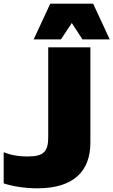

<svg xmlns="http://www.w3.org/2000/svg" viewBox="-210 -841 616 1043"><path d="M281 -584H52V-97C52 -19 29 9 -59 9C-114 9 -155 0 -190 -14V155C-147 170 -78 182 -7 182C191 182 281 88 281 -66ZM-27 -627H121L180 -716L238 -627H386L296 -821H63Z"/></svg>

Font: Bounded ExtBd
Style: Regular
Weight: 800
Designer: Vlad Churkin
Version: Version 3.0